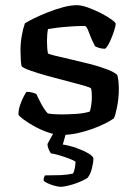

<svg xmlns="http://www.w3.org/2000/svg" viewBox="-20 -520 530 740"><path d="M219 0Q193 0 164.5 -10Q136 -20 111 -34Q86 -48 69.5 -60.5Q53 -73 51 -79Q51 -100 61 -125Q71 -150 82 -166Q96 -166 106 -163Q116 -160 120 -158Q126 -144 138.5 -120.5Q151 -97 164 -83Q174 -81 187.5 -80Q201 -79 215 -79Q242 -79 273 -81Q304 -83 326 -90Q329 -98 331.5 -114Q334 -130 334 -145Q334 -153 333.5 -162.5Q333 -172 331 -179Q328 -183 302 -190.5Q276 -198 238.5 -207.5Q201 -217 163 -227.5Q125 -238 97 -248Q69 -258 63 -265Q61 -277 60 -292Q59 -307 59 -326Q59 -355 64 -383Q69 -411 76 -430Q88 -438 111.5 -449.5Q135 -461 164 -472.5Q193 -484 222.5 -492Q252 -500 277 -500Q294 -500 319 -491Q344 -482 368.5 -469.5Q393 -457 409.5 -445Q426 -433 426 -428Q426 -421 419.5 -400.5Q413 -380 403.5 -359.5Q394 -339 385 -332Q372 -332 361.5 -335.5Q351 -339 346 -342Q330 -374 322 -397Q314 -420 306 -420Q282 -420 252.5 -418Q223 -416 199 -413Q175 -410 165 -408Q163 -399 162 -385.5Q161 -372 161 -361Q161 -347 162 -335Q163 -323 165 -314Q169 -311 193.5 -305Q218 -299 253.5 -291Q289 -283 326 -273.5Q363 -264 392 -253Q421 -242 432 -231Q435 -221 436.5 -206.5Q438 -192 438 -176Q438 -143 431.5 -109.5Q425 -76 419 -64Q407 -55 385 -44Q363 -33 335.5 -23Q308 -13 277.5 -6.5Q247 0 219 0ZM214 200Q205 200 190.5 196Q176 192 164 186.5Q152 181 148 176Q148 168 150 163Q152 158 153 156Q187 156 213 155Q239 154 261 149Q266 141 268.5 127Q271 113 271 103Q264 98 247 91.5Q230 85 210.5 79Q191 73 176 71Q172 65 167.5 55Q163 45 163 35Q174 15 181.5 1Q189 -13 204 -37H243L222 37Q249 41 276.5 51Q304 61 322 72Q340 83 340 91Q340 107 334 130Q328 153 317 166Q301 176 280 184Q259 192 241 196Q223 200 214 200Z"/></svg>

Font: Texturina 12pt Medium
Style: Regular
Weight: 500
Designer: Guillermo Torres Carreño
Foundry: Omnibus-Type
Version: Version 1.002